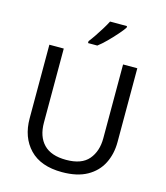

<svg xmlns="http://www.w3.org/2000/svg" viewBox="-135 -1047 1002 1160"><g transform="rotate(15 365.5 -467.0)"><path d="M640 -252Q640 -178 610 -118.5Q580 -59 518.5 -24.5Q457 10 362 10Q229 10 159.5 -62.5Q90 -135 90 -254V-714H180V-251Q180 -164 226.5 -116Q273 -68 367 -68Q464 -68 507.5 -119.5Q551 -171 551 -252V-714H640ZM514 -934Q502 -916 477 -887.5Q452 -859 423.5 -830.5Q395 -802 371 -784H313V-796Q328 -815 345.5 -841Q363 -867 380 -894.5Q397 -922 408 -944H514Z"/></g></svg>

Font: Noto Sans Bengali UI
Style: Regular
Weight: 400
Designer: Jelle Bosma - Monotype Design Team
Foundry: Monotype Imaging Inc.
Version: Version 2.003; ttfautohint (v1.8.4.7-5d5b)